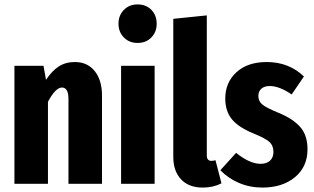

<svg xmlns="http://www.w3.org/2000/svg" viewBox="-20 -827 1415 864"><path d="M316.9 -547.9Q373.5 -547.9 406.2 -507.1Q439 -466.3 439 -397V0H288.1V-380.9Q288.1 -433.1 258.8 -433.1Q230 -433.1 195.8 -369.1V0H44.9V-530.8H175.8L187 -467.8Q213.9 -508.3 244.6 -528.1Q275.4 -547.9 316.9 -547.9Z M599.1 -807.1Q637.7 -807.1 661.4 -782.5Q685.1 -757.8 685.1 -720.2Q685.1 -683.1 661.1 -658.4Q637.2 -633.8 599.1 -633.8Q561.5 -633.8 537.4 -658.4Q513.2 -683.1 513.2 -720.2Q513.2 -757.8 537.4 -782.5Q561.5 -807.1 599.1 -807.1ZM675.8 -530.8V0H524.9V-530.8Z M892.6 17.1Q829.6 17.1 794.7 -20Q759.8 -57.1 759.8 -121.1V-742.2L910.6 -757.8V-127.9Q910.6 -103 931.6 -103Q938 -103 949.7 -106L976.6 -2Q939.5 17.1 892.6 17.1Z M1180.7 -547.9Q1279.8 -547.9 1347.7 -482.9L1292.5 -401.9Q1237.3 -439.9 1193.8 -439.9Q1169.9 -439.9 1156.2 -428Q1142.6 -416 1142.6 -395Q1142.6 -372.1 1159.9 -357.2Q1177.2 -342.3 1232.4 -319.8Q1299.8 -292 1331.8 -254.6Q1363.8 -217.3 1363.8 -155.8Q1363.8 -76.2 1307.1 -29.5Q1250.5 17.1 1160.6 17.1Q1104.5 17.1 1055.7 -3.7Q1006.8 -24.4 971.7 -61L1042.5 -139.2Q1103.5 -89.8 1152.8 -89.8Q1179.7 -89.8 1195.1 -104Q1210.4 -118.2 1210.4 -143.1Q1210.4 -171.4 1193.1 -187.7Q1175.8 -204.1 1121.6 -226.1Q1053.2 -253.9 1023.4 -290.5Q993.7 -327.1 993.7 -383.8Q993.7 -455.6 1043.7 -501.7Q1093.8 -547.9 1180.7 -547.9Z"/></svg>

Font: Fira Sans Compressed
Style: Bold
Weight: 700
Width: 1
Designer: Carrois Corporate & Edenspiekermann AG
Foundry: Carrois Corporate GbR & Edenspiekermann AG
Version: Version 4.203;PS 004.203;hotconv 1.0.88;makeotf.lib2.5.64775